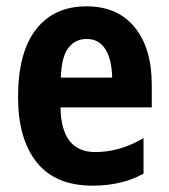

<svg xmlns="http://www.w3.org/2000/svg" viewBox="-20 -576 533 606"><path d="M253 -556Q351 -556 405 -490Q459 -424 459 -309V-237H171Q173 -96 281 -96Q358 -96 433 -140V-28Q365 10 272 10Q155 10 96 -63.5Q37 -137 37 -270Q37 -410 93.5 -483Q150 -556 253 -556ZM253 -453Q218 -453 196 -425Q174 -397 172 -331H334Q333 -387 313 -420Q293 -453 253 -453Z"/></svg>

Font: Noto Sans Gurmukhi Condensed
Style: Bold
Weight: 700
Width: 3
Designer: Jelle Bosma - Monotype Design Team
Foundry: Monotype Imaging Inc.
Version: Version 2.004; ttfautohint (v1.8.4.7-5d5b)